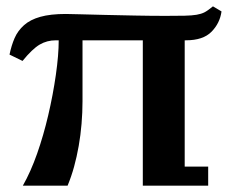

<svg xmlns="http://www.w3.org/2000/svg" viewBox="-20 -580 733 605"><path d="M636 -55V5H430V-453H240V-261Q240 -226 237 -190Q234 -154 228 -120Q222 -86 213.5 -55Q205 -24 193 5H52Q77 -39 97 -96Q117 -153 132 -217Q147 -281 156 -344Q165 -407 165 -453H156Q128 -453 105 -439.5Q82 -426 51 -388L10 -408Q16 -437 26 -460Q36 -483 55.5 -500.5Q75 -518 107 -527Q139 -536 187 -536Q199 -536 232.5 -535Q266 -534 310.5 -533Q355 -532 405.5 -531Q456 -530 502 -530Q538 -530 561.5 -530.5Q585 -531 599.5 -533.5Q614 -536 624 -541Q634 -546 651 -560L678 -544Q673 -507 646.5 -480Q620 -453 566 -453H562V-55Z"/></svg>

Font: PT Serif Caption
Style: Semibold
Weight: 600
Designer: A.Korolkova, O.Umpeleva, V.Yefimov
Foundry: ParaType Ltd
Version: Version 1.00;May 2, 2020;FontCreator 12.0.0.2544 64-bit